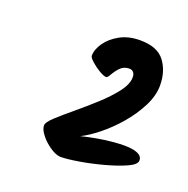

<svg xmlns="http://www.w3.org/2000/svg" viewBox="-78 -787 508 519"><g transform="rotate(20 175.5 -527.0)"><path d="M189 -587Q182 -587 168.5 -595Q155 -603 144 -613Q133 -623 133 -628Q133 -646 146.5 -665.5Q160 -685 184.5 -698.5Q209 -712 242 -712Q292 -712 313 -684Q334 -656 334 -615Q334 -586 318 -554.5Q302 -523 277.5 -494.5Q253 -466 226 -444.5Q199 -423 178 -413Q198 -418 220 -422Q242 -426 263 -428Q284 -430 299 -430Q324 -430 337.5 -424Q351 -418 351 -406Q351 -394 326.5 -383Q302 -372 267 -362.5Q232 -353 198.5 -347.5Q165 -342 147 -342Q135 -342 118 -353Q101 -364 88.5 -379.5Q76 -395 76 -407Q76 -416 94.5 -433Q113 -450 139.5 -472Q166 -494 193 -518.5Q220 -543 238.5 -567Q257 -591 257 -611Q257 -620 252.5 -625Q248 -630 241 -630Q225 -630 215 -619.5Q205 -609 199 -598Q193 -587 189 -587Z"/></g></svg>

Font: Kalam Variable Light
Style: Regular
Weight: 300
Designer: Lipi Raval, Jonny Pinhorn
Foundry: Indian Type Foundry
Version: Version 3.000